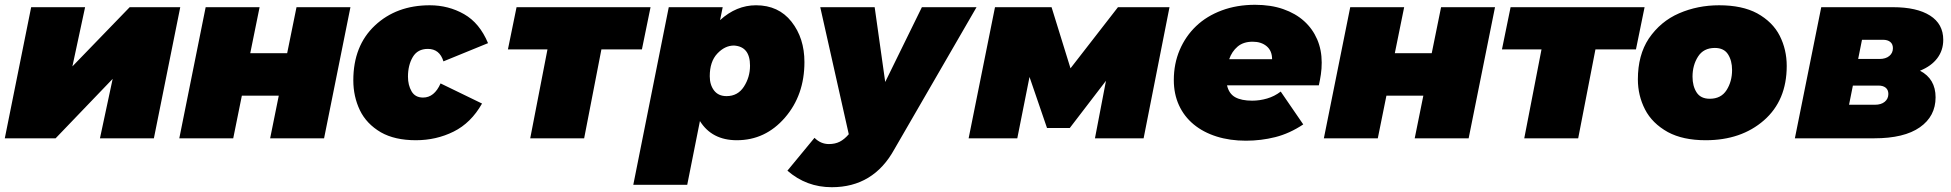

<svg xmlns="http://www.w3.org/2000/svg" viewBox="-22 -577 8139 801"><path d="M108 -547H333L280 -300L519 -547H730L620 0H395L448 -248L210 0H-2Z M836 -547H1061L1022 -355H1176L1215 -547H1440L1330 0H1105L1141 -178H987L951 0H726Z M1713 8Q1625 8 1567 -25Q1506.5 -60.5 1479.2 -117.5Q1452 -174.5 1452 -242Q1452 -386 1542 -470.5Q1632 -555 1771 -555Q1849 -555 1914 -518Q1979 -481 2014 -397L1828 -321Q1812 -373 1763 -373Q1720 -373 1700 -339Q1680 -305 1680 -257Q1680 -222 1695 -196Q1710 -170 1743 -170Q1790 -170 1816 -229L1989 -145Q1943 -64 1870.5 -28Q1798 8 1713 8Z M2190 0 2262 -371H2097L2133 -547H2692L2656 -371H2487L2415 0Z M2845 194H2620L2768 -547H2993L2982 -493Q3050 -555 3132 -555Q3226 -555 3280 -486.5Q3334 -418 3334 -318Q3334 -180 3252.5 -86Q3171 8 3052 8Q2948 8 2898 -72ZM3009 -176Q3056 -176 3081.5 -215.5Q3107 -255 3107 -303Q3107 -383 3040 -387Q3002 -387 2970.5 -353.5Q2939 -320 2939 -259Q2939 -223 2957 -199.5Q2975 -176 3009 -176Z M3448 204Q3342 204 3263 135L3376 -2Q3402 24 3436 24Q3462 24 3481.2 14.2Q3500.5 4.5 3519 -17L3400 -547H3627L3671 -235L3824 -547H4052L3709 46Q3622 204 3448 204Z M4129 -547H4365L4444 -292L4642 -547H4857L4749 0H4546L4592 -240L4441 -43H4346L4273 -256L4222 0H4019Z M5176 10Q5109 10 5053.5 -7.5Q4998 -25 4958 -58Q4918 -91 4896.5 -138Q4875 -185 4875 -243Q4875 -311 4899.5 -368.5Q4924 -426 4968 -468Q5012 -510 5075 -533.5Q5138 -557 5214 -557Q5280 -557 5331.5 -539Q5383 -521 5418.5 -489Q5454 -457 5473 -413Q5492 -369 5492 -316Q5492 -290 5488.5 -266.5Q5485 -243 5480 -221H5097Q5105 -186 5131 -171.5Q5157 -157 5202 -157Q5233 -157 5264 -166Q5295 -175 5321 -195L5415 -58Q5358 -20 5298.5 -5Q5239 10 5176 10ZM5285 -330Q5285 -365 5262.5 -384Q5240 -403 5204 -403Q5165 -403 5141 -382.5Q5117 -362 5106 -330Z M5611 -547H5836L5797 -355H5951L5990 -547H6215L6105 0H5880L5916 -178H5762L5726 0H5501Z M6337 0 6409 -371H6244L6280 -547H6839L6803 -371H6634L6562 0Z M7094 8Q6999 8 6936 -26Q6870.5 -62.5 6840.8 -120.5Q6811 -178.5 6811 -246Q6811 -347 6856.5 -416Q6905.5 -488 6983 -521.5Q7060.5 -555 7150 -555Q7246 -555 7308.5 -521.5Q7373.5 -485.5 7402.8 -427.8Q7432 -370 7432 -302Q7432 -158 7337 -75Q7242 8 7094 8ZM7111 -165Q7158 -165 7181 -201Q7204 -237 7204 -285Q7204 -324 7187 -350.5Q7170 -377 7132 -377Q7085 -377 7062 -341Q7039 -305 7039 -257Q7039 -218 7056 -191.5Q7073 -165 7111 -165Z M7576 -547H7875Q7975 -547 8030 -512Q8085 -477 8085 -411Q8085 -367 8060 -334Q8035 -301 7988 -282Q8053 -248 8053 -171Q8053 -92 7987.5 -46Q7922 0 7797 0H7466ZM7819 -331Q7845 -331 7860 -343.5Q7875 -356 7875 -376Q7875 -393 7864 -402Q7853 -411 7834 -411H7746L7730 -331ZM7800 -140Q7826 -140 7841 -152.5Q7856 -165 7856 -185Q7856 -202 7845 -211Q7834 -220 7815 -220H7708L7692 -140Z"/></svg>

Font: Argentum Sans Black
Style: Italic
Weight: 900
Italic angle: -11°
Designer: Julieta Ulanovsky (font), Cristiano Sobral (main changes and remaster)
Foundry: Julieta Ulanovsky (font), Cristiano Sobral (main changes and remaster)
Version: Version 2.007;June 15, 2022;FontCreator 14.0.0.2814 64-bit; 